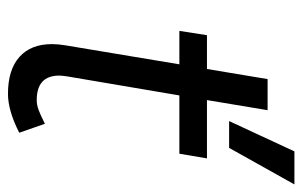

<svg xmlns="http://www.w3.org/2000/svg" viewBox="-162 -604 777 494"><g transform="rotate(90 227.0 -356.5)"><path d="M93 -101Q93 -117 96 -135L145 -429H59L70 -500H157L183 -656H263L237 -500H387L375 -429H225L176 -140Q174 -126 174 -120Q174 -62 237 -62Q249 -62 261.5 -66.5Q274 -71 298 -83L321 -17Q264 12 221 12Q159 12 126 -17.5Q93 -47 93 -101ZM369 -725H454L360 -557H291Z"/></g></svg>

Font: Oak Sans
Style: Italic
Weight: 400
Italic angle: -9.49998°
Foundry: Erik Kennedy, Walven
Version: Version 1.000